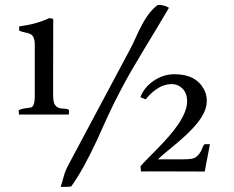

<svg xmlns="http://www.w3.org/2000/svg" viewBox="-20 -708 934 768"><path d="M56.6 -602.5Q126.5 -611.3 176.3 -635.3Q184.6 -635.3 192.9 -632.3L192.4 -334.5Q192.4 -304.7 196.8 -294.4Q205.6 -274.9 229 -273.9Q252.4 -272.9 256.3 -267.6L255.4 -250H55.7L54.7 -267.1Q67.4 -273.4 81.8 -274.9Q96.2 -276.4 101.8 -277.6Q107.4 -278.8 111.3 -283.2Q119.1 -293 119.1 -323.7V-529.3Q119.1 -564 100.6 -572.3Q92.3 -576.2 80.8 -578.1Q69.3 -580.1 56.6 -585.4ZM666 -371.6Q612.8 -371.6 562.5 -310.5L541.5 -319.3Q556.2 -358.4 594.7 -384.8Q632.8 -411.1 678.7 -411.1Q763.2 -411.1 795.9 -350.6Q807.1 -330.1 807.1 -305.4Q807.1 -280.8 796.6 -258.8Q786.1 -236.8 769.3 -215.8Q752.4 -194.8 731.2 -174.6Q710 -154.3 688.2 -136Q666.5 -117.7 646.5 -101.3Q626.5 -85 611.8 -70.8H713.9Q746.6 -70.8 757.8 -76.2Q779.8 -87.4 792.5 -123Q793.9 -127.4 798.3 -131.3H819.8L798.8 -22H767.1L618.2 -22.5Q599.6 -22.5 581.1 -22.5Q562.5 -22.5 543.9 -22L542 -43Q555.7 -58.6 575 -77.9Q594.2 -97.2 615 -118.7Q635.7 -140.1 656 -163.3Q676.3 -186.5 692.4 -210Q728.5 -263.2 728.5 -302.7Q728.5 -348.1 692.4 -366.2Q680.7 -371.6 666 -371.6ZM265.1 37.6Q255.9 39.6 238.8 39.6H222.7Q229.5 18.6 235.1 -2.7Q240.7 -23.9 251.5 -44.4L500 -510.3Q511.2 -531.2 522.5 -556.6Q533.7 -582 546.9 -606.9Q577.6 -665 611.8 -688.5Q637.7 -688.5 655.8 -676.8Q605.5 -591.3 554.7 -508.1Q503.9 -424.8 468.5 -358.2Q433.1 -291.5 411.1 -242.9Q389.2 -194.3 367.2 -146Q313 -29.3 265.1 37.6Z"/></svg>

Font: RadleyRegular
Style: Regular
Weight: 400
Designer: vernon adams
Foundry: vernon adams
Version: Version 1.000;PS 001.001;hotconv 1.0.56